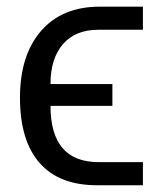

<svg xmlns="http://www.w3.org/2000/svg" viewBox="-20 -548 482 568"><path d="M402.8 0H266.6Q154.8 0 96.9 -66.2Q39.1 -132.3 39.1 -259.3Q39.1 -384.3 101.3 -456.3Q163.6 -528.3 274.9 -528.3H402.8V-460H271Q203.1 -460 166.3 -417.5Q129.4 -375 129.4 -299.3H312.5V-234.9H129.4Q129.4 -68.4 271.5 -68.4H402.8Z"/></svg>

Font: Arial
Style: Regular
Weight: 400
Designer: Steve Matteson
Foundry: Ascender Corporation
Version: Version 2.00.3